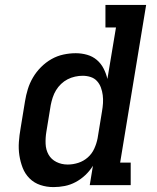

<svg xmlns="http://www.w3.org/2000/svg" viewBox="-20 -755 640 783"><path d="M198 8Q170 8 144.5 -0.5Q119 -9 100.5 -27.5Q82 -46 72.5 -70.5Q63 -95 59 -121.5Q55 -148 57 -176Q59 -204 64 -232L82 -342Q86 -367 93.5 -391.5Q101 -416 114.5 -439Q128 -462 147.5 -481.5Q167 -501 190 -514Q213 -527 238.5 -532.5Q264 -538 289 -538Q313 -538 335.5 -531.5Q358 -525 375 -510.5Q392 -496 402.5 -475.5Q413 -455 418 -433L453 -643H410V-735H576L470 -92H513V0H346L359 -79Q346 -58 328 -41Q310 -24 288.5 -12.5Q267 -1 244 3.5Q221 8 198 8ZM256 -84Q278 -84 299.5 -91Q321 -98 338 -113Q355 -128 364.5 -149Q374 -170 378 -191L396 -301Q399 -318 400 -334.5Q401 -351 399 -367Q397 -383 391.5 -398Q386 -413 375.5 -424.5Q365 -436 349.5 -441Q334 -446 317 -446Q302 -446 286 -442.5Q270 -439 255.5 -431.5Q241 -424 229 -412.5Q217 -401 208.5 -387Q200 -373 195 -357.5Q190 -342 187 -327L169 -217Q165 -193 166 -168.5Q167 -144 178 -124.5Q189 -105 210 -94.5Q231 -84 256 -84Q256 -84 256 -84Q256 -84 256 -84Z"/></svg>

Font: Iosevka Curly Slab SmBdExObl
Style: Regular
Weight: 600
Width: 7
Italic angle: -9°
Monospace: yes
Designer: Belleve Invis
Foundry: Belleve Invis
Version: Version 11.1.0; ttfautohint (v1.8.3)